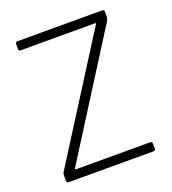

<svg xmlns="http://www.w3.org/2000/svg" viewBox="-129 -798 805 896"><g transform="rotate(-20 273.5 -350.0)"><path d="M49 -10V-40Q49 -45 53 -53L431 -650Q432 -652 431 -653.5Q430 -655 428 -655H59Q49 -655 49 -665V-690Q49 -700 59 -700H480Q490 -700 490 -690V-661Q490 -658 486 -648L108 -50Q107 -48 108 -46.5Q109 -45 111 -45H480Q490 -45 490 -35V-10Q490 0 480 0H59Q49 0 49 -10Z"/></g></svg>

Font: Barlow GEO Light
Style: Regular
Weight: 300
Designer: Jeremy Tribby
Foundry: Tribby Type
Version: Version 1.408